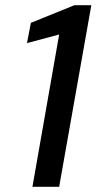

<svg xmlns="http://www.w3.org/2000/svg" viewBox="-20 -720 372 740"><path d="M105 0 208 -587 84 -554 99 -632 267 -700H332L208 0Z"/></svg>

Font: DM Sans 18pt Medium
Style: Italic
Weight: 500
Italic angle: -10°
Designer: Colophon Foundry, Jonny Pinhorn
Foundry: Colophon Foundry
Version: Version 4.004;gftools[0.9.30]